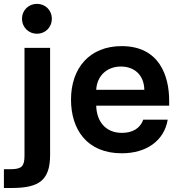

<svg xmlns="http://www.w3.org/2000/svg" viewBox="-56 -772 917 978"><path d="M-36.1 185.5H8.3C143.1 184.6 198.7 146 199.2 18.6V-528.3H68.8V20.5C68.8 73.7 55.7 88.4 3.9 89.8H-36.1ZM56.2 -676.3C56.2 -631.8 90.8 -600.1 132.3 -600.1C173.8 -600.1 208 -631.8 208 -676.3C208 -721.2 173.8 -752.4 132.3 -752.4C90.8 -752.4 56.2 -721.2 56.2 -676.3Z M564.5 8.8C688 8.8 780.3 -53.7 798.3 -162.6H673.8C657.7 -117.7 619.1 -95.2 564.9 -95.2C481.9 -95.2 436 -153.3 434.1 -233.9H805.7V-259.3C805.7 -385.3 755.9 -537.1 563.5 -537.1C400.9 -537.1 305.7 -425.8 305.7 -264.6C305.7 -112.8 386.7 8.8 564.5 8.8ZM434.1 -314.5C438 -387.2 490.2 -433.1 559.6 -433.1C628.4 -433.1 677.7 -390.1 679.2 -314.5Z"/></svg>

Font: Wand UI Pro Bold
Style: Regular
Weight: 700
Designer: Andreas Faust
Version: Version 1.003;FEAKit 1.0